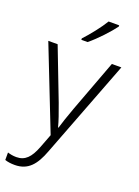

<svg xmlns="http://www.w3.org/2000/svg" viewBox="-184 -893 837 1158"><g transform="rotate(20 235.0 -313.5)"><path d="M371 -809V-817H303C277 -773 223 -705 186 -666V-657H226C276 -697 341 -768 371 -809ZM1 -583 209 -53 175 36C147 108 115 142 59 142C37 142 19 138 3 133V181C21 187 41 190 66 190C151 190 195 137 230 43L470 -583H409L285 -251C264 -194 247 -143 238 -112H235C226 -148 210 -194 188 -253L61 -583Z"/></g></svg>

Font: Noto Sans Tamil UI Light
Style: Regular
Weight: 300
Designer: Jelle Bosma - Monotype Design Team
Foundry: Monotype Imaging Inc.
Version: Version 2.004